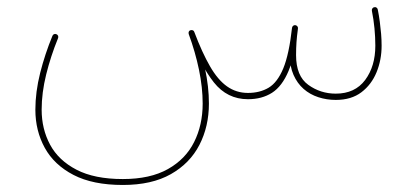

<svg xmlns="http://www.w3.org/2000/svg" viewBox="-20 -279 1171 538"><path d="M79.1 28.3Q79.1 87.4 105.5 135.3Q131.8 183.1 186 211.2Q240.2 239.3 324.2 239.3Q405.3 239.3 458.7 209Q512.2 178.7 538.8 127Q565.4 75.2 565.4 11.2Q565.4 -36.1 554.4 -86.9Q543.5 -137.7 524.4 -189.5Q523.4 -192.9 520.3 -194.1Q517.1 -195.3 513.7 -194.3Q510.3 -193.4 509 -190.2Q507.8 -187 508.8 -183.6Q527.3 -133.3 537.6 -83.5Q547.9 -33.7 547.9 11.2Q547.9 71.3 523.9 119.1Q500 167 450.4 194.8Q400.9 222.7 324.2 222.7Q244.6 222.7 194.3 196.5Q144 170.4 120.4 126.5Q96.7 82.5 96.7 28.3Q96.7 -19 109.4 -70.3Q122.1 -121.6 142.6 -171.9Q144 -175.3 142.8 -178.5Q141.6 -181.6 138.2 -183.1Q134.8 -184.6 131.6 -183.3Q128.4 -182.1 127 -178.7Q106 -127.9 92.5 -74.5Q79.1 -21 79.1 28.3ZM508.8 -183.6Q542 -95.2 579.3 -48.1Q616.7 -1 674.8 -1Q713.9 -1 742.2 -19Q770.5 -37.1 788.6 -80.3Q806.6 -123.5 814.9 -199.2Q815.4 -202.6 813.2 -205.3Q811 -208 807.6 -208.5Q804.2 -209 801.5 -206.8Q798.8 -204.6 798.3 -201.2Q790 -126.5 773.7 -87.2Q757.3 -47.9 732.7 -33.2Q708 -18.6 674.8 -18.6Q642.1 -18.6 616.2 -36.9Q590.3 -55.2 568.4 -93.3Q546.4 -131.3 524.4 -189.5Q523.4 -192.9 520.3 -194.1Q517.1 -195.3 513.7 -194.3Q510.3 -193.4 509 -190.2Q507.8 -187 508.8 -183.6ZM792 -124.5Q792 -92.8 802.5 -69.1Q813 -45.4 830.8 -29.8Q848.6 -14.2 872.1 -6.6Q895.5 1 920.9 1Q964.4 1 992.7 -20.5Q1021 -42 1035.2 -76.7Q1049.3 -111.3 1049.3 -150.9Q1049.3 -167.5 1047.9 -184.3Q1046.4 -201.2 1044.2 -218.3Q1042 -235.4 1038.6 -252Q1038.1 -255.4 1035.2 -257.6Q1032.2 -259.8 1028.8 -258.8Q1025.4 -258.3 1023.4 -255.4Q1021.5 -252.4 1022 -249Q1026.9 -224.6 1029.3 -199.7Q1031.7 -174.8 1031.7 -150.9Q1031.7 -93.3 1003.2 -54.9Q974.6 -16.6 920.9 -16.6Q877.9 -16.6 843.8 -41.3Q809.6 -65.9 809.6 -124.5Q809.6 -144 810.8 -161.1Q812 -178.2 814.9 -199.2Q815.4 -202.6 813.2 -205.3Q811 -208 807.6 -208.5Q804.2 -209 801.5 -206.8Q798.8 -204.6 798.3 -201.2Q795.4 -180.2 793.7 -162.4Q792 -144.5 792 -124.5Z"/></svg>

Font: Mikhak VF
Style: Regular
Weight: 100
Designer: Amin Abedi
Version: Version 3.001